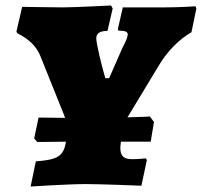

<svg xmlns="http://www.w3.org/2000/svg" viewBox="-20 -673 738 702"><path d="M695 -650C695 -650 635 -646 584 -646H429L411 -567L413 -561C438 -561 447 -557 447 -547C447 -538 440 -521 429 -501L379 -387H365C351 -435 332 -514 332 -533C332 -551 345 -560 373 -560L392 -642L386 -653C386 -653 253 -646 209 -646C177 -646 61 -648 61 -648L40 -557L44 -551C83 -532 114 -504 128 -467L208 -268C212 -259 215 -250 218 -242C164 -243 121 -243 121 -243L105 -167L116 -154C116 -154 164 -154 221 -155C213 -102 191 -89 111 -83L92 9C92 9 230 0 293 0C350 0 497 6 497 6L517 -88L513 -94C513 -94 488 -91 463 -91C433 -91 420 -102 420 -132C420 -138 421 -146 422 -154V-155H531L543 -227L528 -247C528 -247 490 -245 446 -244L448 -247L558 -429C590 -485 637 -531 680 -555L698 -642Z"/></svg>

Font: Alegreya SC Black
Style: Italic
Weight: 900
Italic angle: -7°
Designer: Juan Pablo del Peral
Foundry: Huerta Tipografica
Version: Version 2.007;PS 002.007;hotconv 1.0.88;makeotf.lib2.5.64775